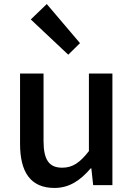

<svg xmlns="http://www.w3.org/2000/svg" viewBox="-20 -914 660 948"><path d="M249 14C324 14 378 -25 428 -83H431L440 0H535V-551H419V-168C374 -110 338 -86 287 -86C223 -86 195 -124 195 -218V-551H79V-204C79 -64 131 14 249 14ZM317 -644 375 -701 211 -894 132 -818Z"/></svg>

Font: Noto Sans TC Medium
Style: Regular
Weight: 500
Designer: Ryoko NISHIZUKA 西塚涼子 (kana, bopomofo & ideographs); Paul D. Hunt (Latin, Greek & Cyrillic); Sandoll Communications 산돌커뮤니
Foundry: Adobe
Version: Version 2.004;hotconv 1.0.118;makeotfexe 2.5.65603